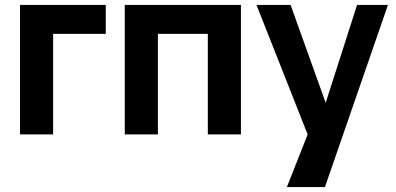

<svg xmlns="http://www.w3.org/2000/svg" viewBox="-20 -544 1601 777"><path d="M61 0V-524H408V-407H195V0Z M485 0V-524H955V0H821V-407H619V0Z M1550 -524 1295 213H1141L1225 0L1018 -524H1156L1298 -128L1425 -524Z"/></svg>

Font: Rising Sun
Style: Bold
Weight: 700
Designer: Matt McInerney, Pablo Impallari, Rodrigo Fuenzalida (Raleway font), Stephen Hutchings (Greek), Cristiano Sobral (main ch
Foundry: The Rising Sun Project Authors
Version: Version 4.327; ttfautohint (v1.8.4.7-5d5b-dirty)